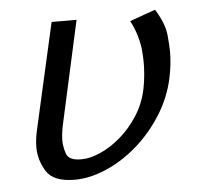

<svg xmlns="http://www.w3.org/2000/svg" viewBox="-41 -493 569 544"><g transform="rotate(-5 243.5 -221.0)"><path d="M151 9Q90 9 70 -23.5Q50 -56 50 -92Q50 -116 57 -145L124 -442H195L130 -147Q125 -123 125 -104Q125 -88 131.5 -67.5Q138 -47 174 -47Q199 -47 228.5 -60Q258 -73 286 -97Q314 -121 335.5 -154Q357 -187 366 -227Q371 -251 372.5 -271Q374 -291 374 -304Q374 -317 372.5 -337Q371 -357 364 -381Q357 -405 346 -425L419 -451Q445 -409 448 -376.5Q451 -344 451 -330Q451 -294 443 -256Q431 -199 399.5 -150Q368 -101 326.5 -65.5Q285 -30 239 -10.5Q193 9 151 9Z"/></g></svg>

Font: Isabella Sans
Style: Italic
Weight: 400
Italic angle: -12°
Designer: Christian Thalmann (Catharsis Fonts), Cristiano Sobral
Foundry: The Isabella Sans Project Authors
Version: Version 2.026; ttfautohint (v1.8.4.7-5d5b-dirty)